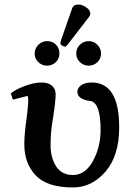

<svg xmlns="http://www.w3.org/2000/svg" viewBox="-20 -804 570 836"><path d="M321.8 -784.2Q337.9 -784.2 355.5 -772Q373 -759.8 373 -746.1Q373 -737.3 368.2 -731L273.9 -608.9Q268.1 -601.1 263.2 -601.1Q257.3 -601.1 250.2 -605.5Q243.2 -609.9 243.2 -615.2Q243.2 -621.1 244.1 -624L293.9 -767.1Q299.8 -784.2 321.8 -784.2ZM312 -570.8Q312 -593.8 328.1 -609.4Q344.2 -625 366.2 -625Q388.2 -625 404.1 -608.9Q419.9 -592.8 419.9 -570.8Q419.9 -548.8 404.1 -533.4Q388.2 -518.1 366.2 -518.1Q344.2 -518.1 328.1 -533.4Q312 -548.8 312 -570.8ZM185.1 -625Q208 -625 223.4 -609.6Q238.8 -594.2 238.8 -570.8Q238.8 -548.8 222.9 -533.4Q207 -518.1 185.1 -518.1Q163.1 -518.1 147 -533.4Q130.9 -548.8 130.9 -570.8Q130.9 -592.8 147 -608.9Q163.1 -625 185.1 -625ZM499 -250Q499 -126 439.5 -56.9Q379.9 12.2 297.9 12.2Q185.1 12.2 135.5 -40.3Q85.9 -92.8 85.9 -174.8Q85.9 -224.6 96.2 -291Q103 -349.1 103 -360.8Q103 -385.7 99.1 -386.2L36.1 -370.1L26.9 -397Q44.9 -413.1 86.4 -429Q127.9 -444.8 161.1 -444.8Q189 -444.8 205.6 -431.4Q222.2 -418 222.2 -394Q222.2 -363.3 211.9 -296.9Q199.7 -229 200.2 -171.9Q200.2 -116.7 224.6 -79.3Q249 -42 297.9 -42Q351.1 -42 384.5 -102.5Q418 -163.1 418 -237.8Q418 -354 376 -363.8Q316.9 -370.6 316.9 -404.8Q316.9 -420.9 333.5 -432.9Q350.1 -444.8 378.9 -444.8Q499 -444.8 499 -250Z"/></svg>

Font: Linux Libertine
Style: Semibold
Weight: 600
Designer: Philipp H. Poll
Foundry: Philipp H. Poll
Version: Version 5.1.2 ; ttfautohint (v0.9)